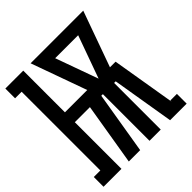

<svg xmlns="http://www.w3.org/2000/svg" viewBox="-208 -876 1016 1016"><g transform="rotate(-45 300.0 -367.5)"><path d="M-11 0V-73H38V-662H-11V-735H123V-423H290L178 -735H572L460 -423H502L562 -64V-73H611V0H487L429 -349H417V0H333V-349H321L263 0H178L236 -349H123V0ZM375 -423 461 -662H289Z"/></g></svg>

Font: Iosevka Slab Semibold Extended
Style: Regular
Weight: 600
Width: 7
Monospace: yes
Designer: Belleve Invis
Foundry: Belleve Invis
Version: Version 11.1.0; ttfautohint (v1.8.3)